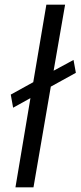

<svg xmlns="http://www.w3.org/2000/svg" viewBox="-20 -800 344 820"><path d="M178 -780 122 -449 26 -396 36 -340 110 -381 46 0H123L197 -430L304 -489L294 -544L209 -498L258 -780Z"/></svg>

Font: Jost* 400 Book Italic
Style: Italic
Weight: 400
Italic angle: -10°
Version: Version 3.200; ttfautohint (v0.97) -l 8 -r 50 -G 200 -x 14 -